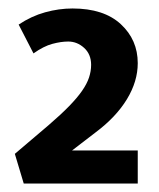

<svg xmlns="http://www.w3.org/2000/svg" viewBox="-20 -878 374 453"><path d="M141 -780Q124 -780 103.5 -774.5Q83 -769 59 -752L24 -820Q54 -840 86.5 -849Q119 -858 151 -858Q225 -858 265 -821Q305 -784 305 -729Q305 -686 279.5 -644Q254 -602 206 -566L150 -523H305V-445H36L15 -515L95 -583Q124 -608 143 -627.5Q162 -647 173.5 -663.5Q185 -680 190 -695Q195 -710 195 -725Q195 -750 178.5 -765Q162 -780 141 -780Z"/></svg>

Font: Mukta Vaani ExtraBold
Style: Regular
Weight: 800
Designer: Noopur Datye, Girish Dalvi, Yashodeep Gholap, Pallavi Karambelkar
Foundry: Ek Type
Version: Version 2.538;PS 1.000;hotconv 16.6.51;makeotf.lib2.5.65220;